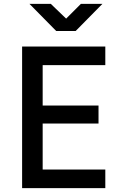

<svg xmlns="http://www.w3.org/2000/svg" viewBox="-20 -970 640 990"><path d="M94 0V-730H523V-634H200V-426H488V-333H200V-96H523V0ZM270 -810 132 -950H242L321 -874L397 -950H508L370 -810Z"/></svg>

Font: Tiny SemiBold
Style: Regular
Weight: 600
Designer: Philipp Nurullin, Konstantin Bulenkov
Foundry: JetBrains
Version: Version 2.251; ttfautohint (v1.8.4.7-5d5b)